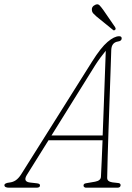

<svg xmlns="http://www.w3.org/2000/svg" viewBox="-62 -873 616 893"><path d="M63 -59.5Q43.5 -28 78 -24L109 -20.5Q125 -19 124 -10Q124 0 107 0H-19.5Q-41.5 0 -41.5 -12Q-41 -21.5 -18.5 -24Q-2.5 -25.5 10.8 -34.2Q24 -43 36 -61.5L366.5 -587Q407 -651.5 438.2 -678Q469.5 -704.5 492 -704.5Q504 -704.5 504 -694.5Q504 -682.5 487 -680Q457 -675.5 455.5 -641Q454 -597 452 -536Q450 -475 447.5 -406.5Q445 -338 442.8 -270.2Q440.5 -202.5 438.8 -144.2Q437 -86 436.5 -46.5Q436 -34.5 446.2 -29.2Q456.5 -24 485.5 -22Q499 -21.5 499 -11.5Q498 0 484 0H337.5Q334 0 330 -2.8Q326 -5.5 326.5 -10.5Q326.5 -18.5 337 -20.5L380.5 -28Q407 -33 407.5 -51.5Q409 -81.5 411 -125.2Q413 -169 415 -220.5H163.5ZM381 -570 177.5 -243H415.5Q418 -310.5 420.8 -382.8Q423.5 -455 425.8 -521.2Q428 -587.5 430 -637Q419.5 -624.5 406 -606.2Q392.5 -588 381 -570ZM418.5 -826.5 473.5 -746.5Q475 -744 475.8 -740.5Q476.5 -737 473.5 -734.5Q468 -729.5 464 -733.5L386.5 -796.5Q378.5 -803.5 372.2 -810.2Q366 -817 365.5 -825.5Q363 -843 383 -851.5Q394 -855.5 401 -848.2Q408 -841 418.5 -826.5Z"/></svg>

Font: Fraunces 144pt S100 Thin
Style: Italic
Weight: 100
Italic angle: -16°
Version: Version 1.000; ttfautohint (v1.8.3)